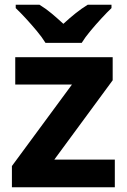

<svg xmlns="http://www.w3.org/2000/svg" viewBox="-20 -786 533 806"><path d="M462 0H30V-89L282 -431H44V-546H453V-449L208 -116H462ZM171 -606Q157 -629 134.5 -656Q112 -683 88.5 -708.5Q65 -734 46 -752V-766H146Q172 -750 196 -730Q220 -710 246 -686Q272 -710 297 -730Q322 -750 348 -766H448V-752Q430 -735 406 -709Q382 -683 359.5 -656Q337 -629 323 -606Z"/></svg>

Font: Noto Sans Khmer
Style: Bold
Weight: 700
Version: Version 2.003